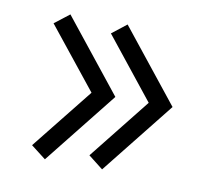

<svg xmlns="http://www.w3.org/2000/svg" viewBox="-57 -554 650 567"><g transform="rotate(10 268.0 -271.0)"><path d="M284 -270.5 111 -53 66.5 -87.5 212.5 -270.5 66.5 -453 111 -487.5ZM455.5 -270.5 282.5 -53 238.5 -87.5 384 -270.5 238.5 -453 282.5 -487.5Z"/></g></svg>

Font: CCSD_manrope
Style: Regular
Weight: 400
Designer: Mikhail Sharanda
Foundry: Mikhail Sharanda
Version: Version 4.503